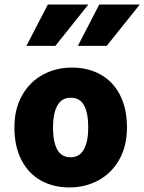

<svg xmlns="http://www.w3.org/2000/svg" viewBox="-20 -801 626 833"><path d="M291.5 -507.8Q362.3 -507.8 416.5 -477.5Q470.7 -447.3 500.7 -388.7Q530.8 -330.1 530.8 -248Q530.8 -167 497.1 -107.9Q463.4 -48.8 406.5 -18.3Q349.6 12.2 281.7 12.2Q210.9 12.2 157 -18.1Q103 -48.3 72.8 -107.2Q42.5 -166 42.5 -248Q42.5 -329.1 76.2 -387.9Q109.9 -446.8 166.5 -477.3Q223.1 -507.8 291.5 -507.8ZM286.6 -118.7Q324.7 -118.7 343.8 -152.6Q362.8 -186.5 362.8 -248Q362.8 -310.5 344.7 -343.8Q326.7 -377 286.6 -377Q248 -377 229 -343.3Q210 -309.6 210 -248Q210 -185.5 228.3 -152.1Q246.6 -118.7 286.6 -118.7ZM363.3 -781.2 220.2 -602.1H94.7L187.5 -781.2ZM586.4 -781.2 442.9 -602.1H317.9L410.6 -781.2Z"/></svg>

Font: Lesson One Extra
Style: Regular
Weight: 800
Designer: But Ko, Victor Gaultney, Annie Olsen, Julie Remington, Don Collingsworth, Eric Hays, Becca Hirsbrunner
Version: Version 1.100